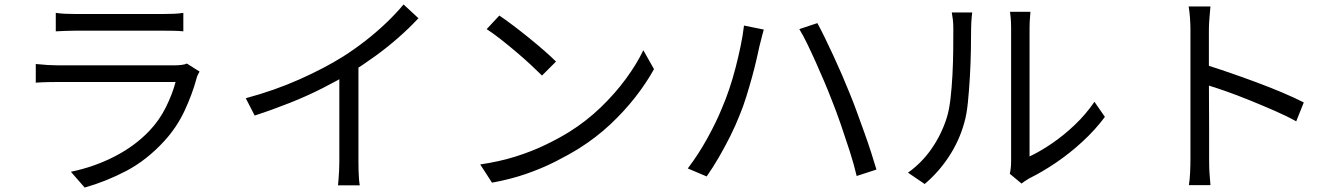

<svg xmlns="http://www.w3.org/2000/svg" viewBox="-20 -803 6040 864"><path d="M231 -745Q251 -742 274 -741Q297 -740 321 -740Q336 -740 375.5 -740Q415 -740 465.5 -740Q516 -740 566.5 -740Q617 -740 657 -740Q697 -740 714 -740Q738 -740 762 -741Q786 -742 805 -745V-662Q787 -664 762.5 -664.5Q738 -665 713 -665Q696 -665 656.5 -665Q617 -665 567 -665Q517 -665 466.5 -665Q416 -665 376.5 -665Q337 -665 321 -665Q298 -665 275 -664Q252 -663 231 -662ZM878 -481Q875 -475 870.5 -466.5Q866 -458 865 -452Q845 -378 810 -303.5Q775 -229 719 -168Q640 -82 548.5 -34Q457 14 361 41L299 -30Q405 -52 496 -99Q587 -146 651 -213Q697 -261 726.5 -320.5Q756 -380 770 -434Q759 -434 728.5 -434Q698 -434 654 -434Q610 -434 559.5 -434Q509 -434 457.5 -434Q406 -434 361.5 -434Q317 -434 284.5 -434Q252 -434 239 -434Q221 -434 195 -433.5Q169 -433 141 -431V-515Q169 -512 194 -510.5Q219 -509 239 -509Q250 -509 281 -509Q312 -509 356 -509Q400 -509 451 -509Q502 -509 553 -509Q604 -509 648 -509Q692 -509 723.5 -509Q755 -509 766 -509Q783 -509 798 -511Q813 -513 821 -517Z M1086 -361Q1216 -396 1328 -446Q1440 -496 1523 -548Q1575 -581 1624.5 -619.5Q1674 -658 1718 -700Q1762 -742 1796 -783L1863 -721Q1821 -676 1772 -633Q1723 -590 1668.5 -550.5Q1614 -511 1555 -474Q1500 -441 1431 -406Q1362 -371 1284 -340Q1206 -309 1126 -283ZM1507 -506 1593 -532V-76Q1593 -57 1593.5 -36Q1594 -15 1595.5 3Q1597 21 1599 31H1501Q1502 21 1503.5 3Q1505 -15 1506 -36Q1507 -57 1507 -76Z M2227 -733Q2254 -715 2289 -688.5Q2324 -662 2360.5 -632.5Q2397 -603 2429 -575Q2461 -547 2482 -526L2419 -463Q2400 -482 2370 -510Q2340 -538 2304 -568.5Q2268 -599 2233 -626.5Q2198 -654 2170 -672ZM2141 -63Q2229 -76 2301.5 -99Q2374 -122 2434 -151Q2494 -180 2541 -209Q2618 -257 2683 -319.5Q2748 -382 2797 -449Q2846 -516 2875 -577L2923 -492Q2889 -430 2839 -366Q2789 -302 2726 -243Q2663 -184 2587 -136Q2537 -105 2477.5 -75Q2418 -45 2347.5 -20.5Q2277 4 2194 19Z M3229 -317Q3246 -356 3261.5 -402Q3277 -448 3290 -498Q3303 -548 3313 -596.5Q3323 -645 3328 -688L3417 -670Q3414 -659 3410.5 -646Q3407 -633 3404 -620.5Q3401 -608 3398 -597Q3393 -574 3384.5 -536.5Q3376 -499 3364 -455.5Q3352 -412 3338 -367Q3324 -322 3308 -284Q3290 -238 3266 -190Q3242 -142 3215 -95.5Q3188 -49 3160 -9L3075 -45Q3123 -108 3163.5 -181.5Q3204 -255 3229 -317ZM3722 -355Q3707 -394 3688.5 -437.5Q3670 -481 3650.5 -524.5Q3631 -568 3612.5 -606Q3594 -644 3577 -672L3658 -699Q3673 -672 3691.5 -634Q3710 -596 3730 -553Q3750 -510 3769 -466Q3788 -422 3804 -382Q3819 -346 3835.5 -300.5Q3852 -255 3869 -208Q3886 -161 3900 -117.5Q3914 -74 3924 -40L3835 -11Q3823 -63 3804 -122Q3785 -181 3764 -242Q3743 -303 3722 -355Z M4524 -21Q4527 -33 4528.5 -47.5Q4530 -62 4530 -77Q4530 -87 4530 -121Q4530 -155 4530 -204.5Q4530 -254 4530 -312Q4530 -370 4530 -428.5Q4530 -487 4530 -538Q4530 -589 4530 -626Q4530 -663 4530 -676Q4530 -705 4528 -724.5Q4526 -744 4525 -750H4617Q4617 -744 4615 -724Q4613 -704 4613 -676Q4613 -662 4613 -626.5Q4613 -591 4613 -540.5Q4613 -490 4613 -432.5Q4613 -375 4613 -319Q4613 -263 4613 -215.5Q4613 -168 4613 -137Q4613 -106 4613 -99Q4660 -121 4713 -157Q4766 -193 4816.5 -241Q4867 -289 4905 -345L4952 -277Q4909 -219 4851.5 -166Q4794 -113 4732 -71Q4670 -29 4611 0Q4599 7 4590.5 13Q4582 19 4577 23ZM4066 -26Q4129 -71 4173 -135Q4217 -199 4240 -272Q4251 -306 4257 -357Q4263 -408 4266 -465.5Q4269 -523 4269.5 -577.5Q4270 -632 4270 -674Q4270 -696 4268 -713.5Q4266 -731 4263 -747H4355Q4354 -741 4353 -729.5Q4352 -718 4351 -704Q4350 -690 4350 -675Q4350 -633 4349 -576.5Q4348 -520 4344.5 -458.5Q4341 -397 4335.5 -342Q4330 -287 4319 -250Q4297 -170 4250.5 -99Q4204 -28 4141 25Z M5337 -88Q5337 -102 5337 -144.5Q5337 -187 5337 -245.5Q5337 -304 5337 -368.5Q5337 -433 5337 -494Q5337 -555 5337 -602Q5337 -649 5337 -670Q5337 -691 5335 -721Q5333 -751 5329 -774H5427Q5425 -752 5422.5 -722Q5420 -692 5420 -670Q5420 -631 5420 -576.5Q5420 -522 5420 -460.5Q5420 -399 5420.5 -338.5Q5421 -278 5421 -225.5Q5421 -173 5421 -136.5Q5421 -100 5421 -88Q5421 -72 5421.5 -51Q5422 -30 5424 -8.5Q5426 13 5427 30H5330Q5334 6 5335.5 -27Q5337 -60 5337 -88ZM5403 -512Q5452 -497 5511.5 -476.5Q5571 -456 5633 -433Q5695 -410 5750.5 -386.5Q5806 -363 5847 -342L5813 -257Q5770 -281 5716 -304.5Q5662 -328 5605.5 -351Q5549 -374 5496.5 -392.5Q5444 -411 5403 -423Z"/></svg>

Font: Noto Sans TC
Style: Regular
Weight: 400
Designer: Ryoko NISHIZUKA  (kana, bopomofo & ideographs); Paul D. Hunt (Latin, Greek & Cyrillic); Sandoll Communications , Soo-you
Foundry: Adobe
Version: Version 2.004-H2;hotconv 1.0.118;makeotfexe 2.5.65603